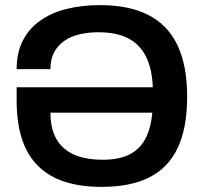

<svg xmlns="http://www.w3.org/2000/svg" viewBox="-20 -718 796 750"><path d="M377 12Q296 12 234.5 -7.5Q173 -27 130.5 -68Q88 -109 66.5 -173Q45 -237 45 -326V-377H577Q574 -450 550 -497.5Q526 -545 480.5 -568.5Q435 -592 365 -592Q325 -592 291 -584Q257 -576 231.5 -558.5Q206 -541 191.5 -514Q177 -487 177 -448H45Q45 -512 69 -559Q93 -606 136.5 -637Q180 -668 239.5 -683Q299 -698 371 -698Q484 -698 559.5 -659.5Q635 -621 673 -542Q711 -463 711 -339Q711 -219 674.5 -141Q638 -63 564 -25.5Q490 12 377 12ZM381 -94Q443 -94 483.5 -113.5Q524 -133 546.5 -173.5Q569 -214 575 -278H177Q177 -228 191.5 -193Q206 -158 233 -136Q260 -114 297.5 -104Q335 -94 381 -94Z"/></svg>

Font: Archivo SemiBold
Style: Regular
Weight: 600
Designer: Hector Gatti
Foundry: Omnibus-Type
Version: Version 2.001